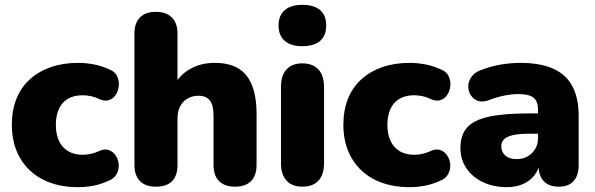

<svg xmlns="http://www.w3.org/2000/svg" viewBox="-20 -763 2462 794"><path d="M303 11Q220 11 158.5 -20Q97 -51 63 -109.5Q29 -168 29 -247Q29 -307 48 -354.5Q67 -402 103.5 -435Q140 -468 190.5 -485.5Q241 -503 303 -503Q332 -503 364 -497.5Q396 -492 430 -477Q454 -468 463.5 -449.5Q473 -431 471.5 -410Q470 -389 459.5 -372Q449 -355 430.5 -349Q412 -343 389 -354Q373 -362 355.5 -365.5Q338 -369 322 -369Q295 -369 274.5 -361Q254 -353 240 -337.5Q226 -322 218.5 -299Q211 -276 211 -247Q211 -189 240 -156Q269 -123 322 -123Q338 -123 355 -126.5Q372 -130 389 -138Q412 -149 430 -142.5Q448 -136 459 -119Q470 -102 471 -81.5Q472 -61 462 -42.5Q452 -24 428 -15Q395 0 363.5 5.5Q332 11 303 11Z M624 9Q582 9 559 -14Q536 -37 536 -81V-624Q536 -668 559 -691Q582 -714 624 -714Q667 -714 690.5 -691Q714 -668 714 -624V-406H698Q722 -453 766.5 -478Q811 -503 868 -503Q927 -503 965 -480.5Q1003 -458 1022 -410.5Q1041 -363 1041 -291V-81Q1041 -37 1018 -14Q995 9 952 9Q909 9 886 -14Q863 -37 863 -81V-284Q863 -329 847.5 -348Q832 -367 802 -367Q762 -367 738 -341.5Q714 -316 714 -273V-81Q714 9 624 9Z M1230 9Q1188 9 1165 -16Q1142 -41 1142 -88V-404Q1142 -451 1165 -476Q1188 -501 1230 -501Q1273 -501 1296.5 -476Q1320 -451 1320 -404V-88Q1320 -41 1297 -16Q1274 9 1230 9ZM1230 -572Q1183 -572 1157.5 -594Q1132 -616 1132 -658Q1132 -699 1157.5 -721Q1183 -743 1230 -743Q1279 -743 1304 -721Q1329 -699 1329 -658Q1329 -616 1304 -594Q1279 -572 1230 -572Z M1674 11Q1591 11 1529.5 -20Q1468 -51 1434 -109.5Q1400 -168 1400 -247Q1400 -307 1419 -354.5Q1438 -402 1474.5 -435Q1511 -468 1561.5 -485.5Q1612 -503 1674 -503Q1703 -503 1735 -497.5Q1767 -492 1801 -477Q1825 -468 1834.5 -449.5Q1844 -431 1842.5 -410Q1841 -389 1830.5 -372Q1820 -355 1801.5 -349Q1783 -343 1760 -354Q1744 -362 1726.5 -365.5Q1709 -369 1693 -369Q1666 -369 1645.5 -361Q1625 -353 1611 -337.5Q1597 -322 1589.5 -299Q1582 -276 1582 -247Q1582 -189 1611 -156Q1640 -123 1693 -123Q1709 -123 1726 -126.5Q1743 -130 1760 -138Q1783 -149 1801 -142.5Q1819 -136 1830 -119Q1841 -102 1842 -81.5Q1843 -61 1833 -42.5Q1823 -24 1799 -15Q1766 0 1734.5 5.5Q1703 11 1674 11Z M2077 11Q2020 11 1976.5 -10Q1933 -31 1908.5 -67.5Q1884 -104 1884 -151Q1884 -205 1912 -236Q1940 -267 2002 -280.5Q2064 -294 2167 -294H2222V-210H2167Q2128 -210 2102.5 -204.5Q2077 -199 2065 -187.5Q2053 -176 2053 -158Q2053 -135 2069.5 -120Q2086 -105 2117 -105Q2142 -105 2161.5 -116Q2181 -127 2193 -146.5Q2205 -166 2205 -192V-308Q2205 -344 2186.5 -359Q2168 -374 2123 -374Q2099 -374 2069 -368.5Q2039 -363 2002 -349Q1975 -339 1956 -346Q1937 -353 1926.5 -370Q1916 -387 1916.5 -407Q1917 -427 1929.5 -445Q1942 -463 1968 -473Q2016 -491 2056.5 -497Q2097 -503 2131 -503Q2213 -503 2266.5 -479.5Q2320 -456 2346.5 -407.5Q2373 -359 2373 -283V-81Q2373 -37 2352 -14Q2331 9 2291 9Q2250 9 2228.5 -14Q2207 -37 2207 -81V-107L2213 -93Q2208 -61 2190 -38Q2172 -15 2143 -2Q2114 11 2077 11Z"/></svg>

Font: Nunito ExtraLight Black
Style: Regular
Weight: 900
Version: Version 3.602